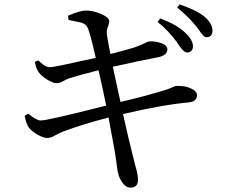

<svg xmlns="http://www.w3.org/2000/svg" viewBox="-20 -812 1040 880"><path d="M702.1 -711.9 714.8 -727.5Q793 -698.2 832 -659.2Q865.2 -627 864.3 -598.6Q864.3 -585.9 856 -578.1Q847.7 -570.3 835 -571.3Q821.3 -572.3 794.9 -612.3Q793 -615.2 792 -617.2Q750 -673.8 702.1 -711.9ZM293.9 -720.7 292 -740.2Q346.7 -763.7 374 -763.7Q407.2 -763.7 443.4 -748Q479.5 -732.4 480.5 -715.8Q481.4 -706.1 474.6 -689.5Q467.8 -672.9 469.7 -656.2Q471.7 -634.8 486.3 -564.5Q541 -578.1 593.8 -593.8Q611.3 -599.6 627.4 -606.9Q643.6 -614.3 651.9 -618.2Q660.2 -622.1 664.1 -622.1Q691.4 -624 719.2 -614.3Q747.1 -604.5 747.1 -585.9Q747.1 -558.6 705.1 -549.8Q613.3 -532.2 497.1 -505.9Q503.9 -474.6 516.1 -418Q528.3 -361.3 532.2 -344.7Q654.3 -373 746.1 -402.3Q756.8 -406.2 766.1 -410.2Q775.4 -414.1 779.8 -416Q784.2 -418 788.1 -418Q825.2 -419.9 854 -407.2Q882.8 -394.5 882.8 -376Q882.8 -346.7 845.7 -342.8Q719.7 -331.1 543.9 -289.1Q569.3 -173.8 590.8 -90.8Q593.8 -77.1 598.6 -59.1Q603.5 -41 606 -31.7Q608.4 -22.5 610.4 -10.3Q612.3 2 612.3 12.7Q612.3 47.9 578.1 47.9Q559.6 48.8 543.5 28.3Q527.3 7.8 521.5 -17.6Q519.5 -24.4 516.6 -45.4Q513.7 -66.4 509.3 -97.2Q504.9 -127.9 500 -151.4Q497.1 -168 489.3 -209Q481.4 -250 477.5 -273.4Q357.4 -242.2 269.5 -209Q254.9 -204.1 233.4 -191.9Q211.9 -179.7 199.2 -179.7Q179.7 -178.7 151.4 -195.3Q123 -211.9 111.3 -228.5Q99.6 -246.1 92.8 -281.2L109.4 -291Q146.5 -259.8 167 -259.8Q198.2 -259.8 466.8 -328.1Q456.1 -380.9 431.6 -490.2Q336.9 -465.8 296.9 -453.1Q286.1 -449.2 274.9 -442.9Q263.7 -436.5 256.3 -433.6Q249 -430.7 239.3 -430.7Q222.7 -430.7 195.3 -447.8Q168 -464.8 156.2 -482.4Q145.5 -498 139.6 -528.3L155.3 -535.2Q157.2 -533.2 167 -524.9Q176.8 -516.6 180.7 -513.7Q184.6 -510.7 192.9 -507.3Q201.2 -503.9 210 -503.9Q228.5 -503.9 418.9 -546.9Q391.6 -668 379.9 -688.5Q376 -696.3 367.2 -701.7Q358.4 -707 350.1 -709Q341.8 -710.9 323.2 -714.4Q304.7 -717.8 293.9 -720.7ZM792 -777.3 802.7 -792Q883.8 -764.6 919.9 -733.4Q954.1 -703.1 954.1 -669.9Q952.1 -641.6 926.8 -641.6Q921.9 -641.6 918 -644Q914.1 -646.5 909.2 -651.9Q904.3 -657.2 900.9 -661.6Q897.5 -666 891.6 -674.8Q885.7 -683.6 880.9 -689.5Q841.8 -737.3 792 -777.3Z"/></svg>

Font: GenYoMin TW TTF Medium
Style: Regular
Weight: 500
Version: Version 1.300